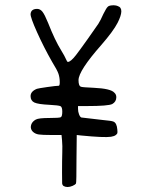

<svg xmlns="http://www.w3.org/2000/svg" viewBox="-20 -668 593 739"><path d="M394.5 -641.6Q398.4 -646.5 411.6 -647.5Q424.8 -648.4 433.6 -644.5Q460.9 -635.7 432.6 -580.1Q416 -547.9 370.1 -495.1Q282.2 -395.5 282.2 -359.4Q282.2 -336.9 292 -334Q296.9 -332 340.8 -330.1Q406.2 -327.1 419.9 -311.5Q427.7 -304.7 427.7 -293.9Q427.7 -276.4 412.1 -267.6Q396.5 -259.8 314.5 -259.8H280.3V-249Q280.3 -238.3 284.2 -228Q288.1 -217.8 293 -215.8Q299.8 -214.8 376 -206.1Q409.2 -203.1 416 -200.2Q429.7 -195.3 431.6 -168.9Q432.6 -158.2 431.6 -155.3Q430.7 -152.3 425.8 -148.4Q419.9 -143.6 407.2 -141.6Q381.8 -137.7 292 -146.5L275.4 -148.4L274.4 -56.6Q274.4 34.2 272.5 38.1Q269.5 43 259.3 47.4Q249 51.8 240.2 51.8Q231.4 51.8 224.6 47.9Q219.7 43.9 219.2 37.6Q218.8 31.2 218.8 -3.9Q218.8 -53.7 219.7 -80.1Q220.7 -107.4 218.8 -127.9L216.8 -148.4H176.8Q142.6 -148.4 129.4 -150.4Q116.2 -152.3 107.4 -160.2Q99.6 -167 98.6 -177.7Q98.6 -197.3 118.2 -208Q128.9 -213.9 170.9 -213.9Q208 -213.9 213.9 -216.8Q219.7 -219.7 219.7 -238.3Q219.7 -255.9 212.9 -259.3Q206.1 -262.7 169.9 -264.6Q127 -266.6 112.3 -273.4Q97.7 -280.3 97.7 -297.9Q97.7 -316.4 122.1 -326.2Q127.9 -328.1 162.1 -333Q196.3 -337.9 206.1 -337.9Q210 -337.9 210 -351.6Q210 -369.1 205.1 -383.8Q200.2 -398.4 180.7 -429.7Q148.4 -486.3 122.6 -543.9Q96.7 -601.6 97.7 -614.3Q99.6 -633.8 123 -633.8Q134.8 -633.8 143.6 -622.6Q152.3 -611.3 165 -580.1Q191.4 -512.7 215.8 -473.6Q229.5 -451.2 233.9 -440.4Q238.3 -429.7 241.2 -429.7Q252 -429.7 272.5 -456.1Q286.1 -473.6 318.4 -519Q350.6 -564.5 358.4 -576.2Q367.2 -589.8 377.9 -614.3Q389.6 -637.7 394.5 -641.6Z"/></svg>

Font: JasonHandwriting4
Style: Regular
Weight: 400
Version: Version 1.01.21